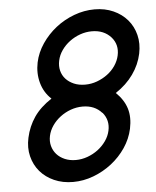

<svg xmlns="http://www.w3.org/2000/svg" viewBox="-49 -682 597 733"><g transform="rotate(-5 249.5 -315.5)"><path d="M340.3 -639.6Q379.9 -639.6 412.1 -625.2Q444.3 -610.8 465.6 -585.9Q486.8 -561 495.1 -527.8Q503.4 -494.6 495.6 -456.5Q486.8 -414.6 460.9 -378.2Q435.1 -341.8 393.6 -314.5Q423.8 -285.2 434.3 -251.2Q444.8 -217.3 435.5 -173.3Q427.2 -135.3 404.8 -102.1Q382.3 -68.8 350.3 -43.9Q318.4 -19 280 -4.6Q241.7 9.8 202.1 9.8Q162.1 9.8 129.6 -4.6Q97.2 -19 75.9 -43.9Q54.7 -68.8 46.4 -102.3Q38.1 -135.7 46.4 -173.3Q55.7 -216.3 79.8 -251.5Q104 -286.6 147 -314.5Q118.7 -340.8 108.4 -378.4Q98.1 -416 106.4 -456.5Q114.3 -494.1 137 -527.6Q159.7 -561 191.4 -585.9Q223.1 -610.8 261.7 -625.2Q300.3 -639.6 340.3 -639.6ZM396.5 -526.4Q369.1 -557.1 322.8 -557.1Q299.8 -557.1 277.8 -549.3Q255.9 -541.5 237.5 -527.8Q219.2 -514.2 206.3 -495.8Q193.4 -477.5 189 -456.5Q184.6 -436 189.2 -417.7Q193.8 -399.4 206.1 -386Q218.3 -372.6 237.1 -364.5Q255.9 -356.4 280.3 -356.4Q303.7 -356.4 325.7 -364.5Q347.7 -372.6 365.7 -386Q383.8 -399.4 396.2 -417.7Q408.7 -436 413.1 -456.5Q421.9 -497.1 396.5 -526.4ZM335.9 -243.2Q308.6 -273.9 262.7 -273.9Q239.3 -273.9 217 -265.9Q194.8 -257.8 176.8 -244.1Q158.7 -230.5 146 -212.2Q133.3 -193.8 128.9 -173.3Q124.5 -152.8 129.4 -134.5Q134.3 -116.2 146.5 -102.5Q158.7 -88.9 177.5 -80.8Q196.3 -72.8 219.7 -72.8Q242.2 -72.8 264.4 -80.8Q286.6 -88.9 304.7 -102.5Q322.8 -116.2 335.7 -134.5Q348.6 -152.8 353 -173.3Q361.8 -213.4 336.4 -243.7Z"/></g></svg>

Font: Fibel Nord
Style: Bold Italic
Weight: 700
Designer: Peter Wiegel
Foundry: Peter Wioegel
Version: Version 000.000